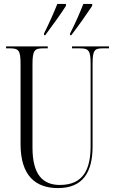

<svg xmlns="http://www.w3.org/2000/svg" viewBox="-20 -951 589 981"><path d="M205 -780V-771H211C245 -816 295 -886 317 -921V-931H273C255 -886 232 -834 205 -780ZM338 -780V-771H344C379 -816 428 -886 451 -921V-931H406C388 -886 366 -834 338 -780ZM276 10C402 10 453 -69 453 -203V-622C453 -694 462 -704 505 -704H537V-714H348V-704H387C433 -704 443 -694 443 -624V-205C443 -88 407 -6 286 -6C200 -6 146 -57 146 -197V-622C146 -695 157 -704 201 -704H224V-714H11V-704H30C75 -704 85 -694 85 -625V-215C85 -53 162 10 276 10Z"/></svg>

Font: Noto Serif Display ExtraCondensed Light
Style: Regular
Weight: 300
Width: 2
Designer: Monotype Design Team
Foundry: Monotype Imaging Inc.
Version: Version 2.009